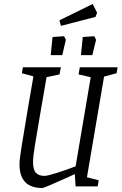

<svg xmlns="http://www.w3.org/2000/svg" viewBox="-20 -937 611 965"><path d="M503 -552 417 -46 476 -31 471 0H360L356 -62L321 -46Q202 8 193 8Q78 8 78 -111Q78 -134 87.5 -194Q97 -254 120 -391L148 -553L90 -569L95 -599H286L279 -563L214 -549L183 -370Q164 -260 155 -203.5Q146 -147 146 -124Q146 -84 160.5 -68.5Q175 -53 203 -53Q219 -53 267.5 -68.5Q316 -84 360 -101L436 -549L375 -563L381 -599H571L566 -569ZM244 -751 302 -755 311 -737 293 -660H235ZM396 -751 454 -755 463 -737 444 -660H387ZM279 -835 446 -917 468 -873 460 -852 286 -807Z"/></svg>

Font: Grenze Light
Style: Italic
Weight: 300
Italic angle: -10°
Designer: Renata Polastri
Foundry: Omnibus-Type
Version: Version 1.002; ttfautohint (v1.8)